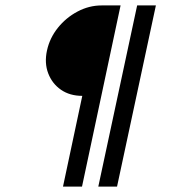

<svg xmlns="http://www.w3.org/2000/svg" viewBox="-20 -687 640 707"><path d="M424 -667 282 0H212L283 -334Q237 -334 204.5 -356.5Q172 -379 157.5 -417Q143 -455 153 -501Q163 -547 193 -584.5Q223 -622 265.5 -644.5Q308 -667 354 -667ZM554 -667 411 0H342L485 -667Z"/></svg>

Font: Epunda Sans
Style: Italic
Weight: 400
Italic angle: -12.0243°
Designer: Simon Atzbach
Foundry: typofactur
Version: Version 2.204; ttfautohint (v1.8.4.7-5d5b)